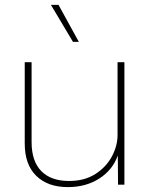

<svg xmlns="http://www.w3.org/2000/svg" viewBox="-20 -754 614 784"><path d="M488 -500V0H462L461 -119Q440 -60 385.5 -25Q331 10 257 10Q175 10 128 -36Q81 -82 81 -168V-500H109V-174Q109 -96 148.5 -55.5Q188 -15 262 -15Q325 -15 369.5 -43.5Q414 -72 437 -115.5Q460 -159 460 -202V-500ZM302 -583H278L188 -734H219Z"/></svg>

Font: Work Sans ExtraLight
Style: Regular
Weight: 280
Designer: Wei Huang
Foundry: Wei Huang
Version: Version 1.500